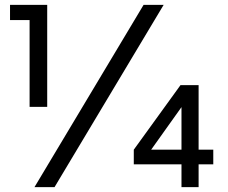

<svg xmlns="http://www.w3.org/2000/svg" viewBox="-20 -765 931 785"><path d="M101 -328H173V-745H21V-683H101ZM121 0H203L649 -745H567ZM527 -93H722V0H792V-93H852V-153H792V-417H718L527 -153ZM598 -153 722 -327V-153Z"/></svg>

Font: Mluvka
Style: Regular
Weight: 400
Designer: Modified by Jiří Krblich, Original typeface by Gumpita Rahayu
Foundry: Gumpita Rahayu & Jiří Krblich
Version: Version 2.000;Glyphs 3.1.1 (3134)